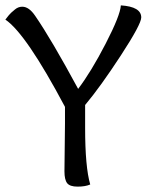

<svg xmlns="http://www.w3.org/2000/svg" viewBox="-30 -692 551 715"><path d="M496 -627Q496 -602 420 -485.5Q344 -369 287 -301V-216Q287 -70 306 -5Q288 3 259 3Q230 3 220 -10Q210 -23 210 -54Q211 -146 212 -232V-294Q67 -567 -10 -619Q5 -639 12 -645Q19 -651 26 -657Q38 -667 53 -667Q78 -667 101 -633Q161 -546 261 -361Q309 -424 363.5 -529.5Q418 -635 420 -672Q496 -667 496 -627Z"/></svg>

Font: Overlock Mod
Style: Regular
Weight: 400
Designer: Dario Muhafara
Foundry: Dario Manuel Muhafara
Version: Version 1.001